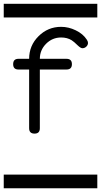

<svg xmlns="http://www.w3.org/2000/svg" viewBox="-20 -714 540 1026"><path d="M0 -620.8V-693.8H500V-620.8ZM0 219.2H500V292.2H0ZM450.2 -484.9Q450.2 -473.4 441.2 -464.8Q432.1 -456.3 420.4 -456.3Q411.1 -456.3 395.5 -471.2Q374.5 -491.9 362.8 -499Q339.4 -513.7 306.6 -513.7Q259.8 -513.7 226.3 -480.1Q192.9 -446.5 192.9 -399.7H335.4Q364.3 -399.7 364.3 -371.1Q364.3 -342.5 335.4 -342.5H192.9V-28.6Q192.9 0 164.6 0Q135.7 0 135.7 -28.6V-342.5H78.6Q50.3 -342.5 50.3 -371.1Q50.3 -399.7 78.6 -399.7H135.7Q135.7 -470.7 186 -520.6Q236.3 -570.6 306.6 -570.6Q346.2 -570.6 384.3 -552.2Q423.8 -533.2 443.8 -502.2Q450.2 -492.9 450.2 -484.9Z"/></svg>

Font: EnergyBar
Style: Regular
Weight: 400
Italic angle: -10°
Version: 1.0 2000-03-28